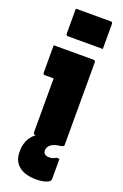

<svg xmlns="http://www.w3.org/2000/svg" viewBox="-195 -854 739 1158"><g transform="rotate(20 175.0 -275.0)"><path d="M95 -11Q95 -40 95 -75Q95 -110 95 -147.5Q95 -185 95 -222.5Q95 -260 95 -294.5Q95 -329 95 -359H83Q78 -359 72.5 -359Q67 -359 61 -359Q55 -359 49.5 -359Q44 -359 38 -359Q34 -359 30.5 -362Q27 -365 27 -370Q27 -414 27 -458.5Q27 -503 27 -547Q51 -547 77.5 -547Q104 -547 131 -547Q158 -547 184.5 -547Q211 -547 236 -547Q261 -547 284 -547Q287 -547 289.5 -545.5Q292 -544 293.5 -541.5Q295 -539 295 -535Q295 -483 295 -426.5Q295 -370 295 -313.5Q295 -257 295 -201Q295 -145 295 -92Q295 -77 295 -61.5Q295 -46 295 -31Q295 -16 295 0Q247 0 200.5 0Q154 0 106 0Q102 0 98.5 -3.5Q95 -7 95 -11ZM231 -37Q245 -37 260 -28Q275 -19 293 0Q292 3 288 5.5Q284 8 270 10Q231 15 212.5 30Q194 45 194 67Q194 83 204.5 90.5Q215 98 231 98Q244 98 254 95Q264 92 274 85H294Q294 96 294 109Q294 122 294 146Q294 170 294 215Q294 231 267.5 240.5Q241 250 204 250Q133 250 93 218.5Q53 187 53 126Q53 72 76.5 36.5Q100 1 140.5 -18Q181 -37 231 -37ZM77 -800Q98 -800 127.5 -800Q157 -800 189.5 -800Q222 -800 251.5 -800Q281 -800 302 -800Q307 -800 310 -797Q313 -794 313 -789V-627Q292 -627 262.5 -627Q233 -627 200.5 -627Q168 -627 138.5 -627Q109 -627 88 -627Q83 -627 80 -630Q77 -633 77 -638Z"/></g></svg>

Font: Recursive Black
Style: Regular
Weight: 900
Version: Version 1.085